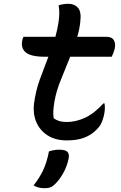

<svg xmlns="http://www.w3.org/2000/svg" viewBox="-20 -728 640 1012"><path d="M104 -534H272Q277 -552 281 -570.5Q285 -589 288 -608Q292 -633 292.5 -655.5Q293 -678 289 -700Q314 -708 341 -708Q373 -708 391.5 -686.5Q410 -665 403 -612Q401 -592 397 -572.5Q393 -553 387 -534H541Q570 -534 580.5 -515.5Q591 -497 584 -469Q581 -459 577.5 -449Q574 -439 569 -429H350Q326 -368 301.5 -309Q277 -250 267 -193Q262 -162 261 -142.5Q260 -123 263 -105Q274 -96 291 -90.5Q308 -85 332 -85Q380 -85 428.5 -107.5Q477 -130 525 -183H531Q536 -153 527 -116Q521 -92 512.5 -75.5Q504 -59 485 -41Q460 -16 423 -2Q386 12 333 12Q271 12 230 -15Q189 -42 171 -85.5Q153 -129 159 -180Q168 -249 190 -309.5Q212 -370 235 -429H215Q143 -429 115.5 -452Q88 -475 98 -518Q99 -526 104 -534ZM238 70Q264 61 292 61Q324 61 335 72Q346 83 342 106Q334 148 312.5 186Q291 224 265 247Q254 257 242.5 260.5Q231 264 215 264Q180 264 157 249Q187 212 207 170Q227 128 238 70Z"/></svg>

Font: Recursive Mn Csl St Med
Style: Italic
Weight: 500
Italic angle: -15°
Monospace: yes
Version: Version 1.079;hotconv 1.0.112;makeotfexe 2.5.65598; ttfautoh